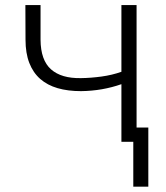

<svg xmlns="http://www.w3.org/2000/svg" viewBox="-20 -548 640 742"><path d="M507.8 0H449.2V-222.7Q413.1 -210 373.8 -203.1Q334.5 -196.3 293 -195.8Q242.2 -195.8 202.6 -207.3Q163.1 -218.8 135.5 -242.9Q107.9 -267.1 93.3 -304.7Q78.6 -342.3 78.6 -394.5L78.1 -528.3H136.7V-394.5Q137.2 -315.4 177.2 -280Q217.3 -244.6 293 -246.1Q331.5 -246.6 372.3 -252.2Q413.1 -257.8 449.2 -270.5V-528.3H507.8ZM553.2 173.3H495.1V-55.2H553.2Z"/></svg>

Font: Roboto Mono Light
Style: Regular
Weight: 300
Designer: Google
Version: Version 2.000985; 2015; ttfautohint (v1.3)